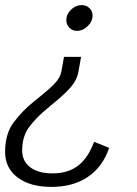

<svg xmlns="http://www.w3.org/2000/svg" viewBox="-30 -501 538 753"><path d="M230 -422Q230 -445 248.5 -463Q267 -481 290 -481Q309 -481 321 -469Q333 -457 333 -440Q333 -417 314 -398.5Q295 -380 272 -380Q254 -380 242 -392.5Q230 -405 230 -422ZM-10 95Q-10 24 23.5 -21Q57 -66 103 -103Q165 -152 186 -175Q207 -198 211 -222L221 -278H288L278 -222Q274 -199 263 -180.5Q252 -162 228 -138.5Q204 -115 156 -76Q112 -40 84.5 -3Q57 34 57 89Q57 131 88.5 155Q120 179 176 179Q237 179 276.5 148.5Q316 118 339 55L398 79Q373 153 315 192.5Q257 232 172 232Q88 232 39 195Q-10 158 -10 95Z"/></svg>

Font: KoHo
Style: Italic
Weight: 400
Italic angle: -10°
Designer: Cadson Demak & Katatrad Team
Foundry: Cadson Demak Co.,Ltd.
Version: Version 1.000